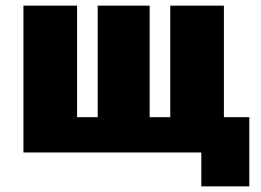

<svg xmlns="http://www.w3.org/2000/svg" viewBox="-20 -540 926 680"><path d="M510 -125H583V-520H773V-125H863V120H693V0H63V-520H253V-125H326V-520H510Z"/></svg>

Font: M PLUS 1p Black
Style: Regular
Weight: 900
Version: Version 1.061